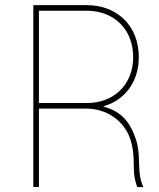

<svg xmlns="http://www.w3.org/2000/svg" viewBox="-20 -748 636 768"><path d="M113.3 0H135.7V-313.5H325.2C403.8 -313.5 470.2 -269 497.6 -201.2C513.2 -161.6 515.1 -120.6 515.1 -82C515.6 -46.4 519 -26.9 528.8 0L553.2 0.5C542 -25.4 537.6 -47.4 536.6 -86.9C535.2 -135.3 534.2 -166.5 516.6 -210C493.2 -268.6 458 -304.7 392.1 -322.3C478.5 -346.2 535.2 -419.4 535.2 -519.5C535.2 -644.5 448.7 -727.5 327.1 -727.5H113.3ZM135.7 -335.9V-705.1H327.1C435.5 -705.1 512.7 -631.3 512.7 -519.5C512.7 -409.2 435.5 -335.9 327.1 -335.9Z"/></svg>

Font: Raveo Thin
Style: Regular
Weight: 100
Designer: Jakub Foglar, Rasmus Andersson (Inter)
Foundry: Jakubfoglar.com
Version: Version 1.100;Glyphs 3.2.3 (3260)